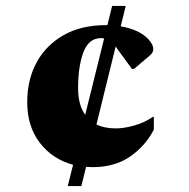

<svg xmlns="http://www.w3.org/2000/svg" viewBox="-20 -655 640 649"><path d="M209 -26 227 -98Q157 -117 114.5 -172.5Q72 -228 72 -309Q72 -386 104 -444.5Q136 -503 195.5 -536.5Q255 -570 337 -570Q340 -570 343 -570L359 -635H405L388 -566Q452 -555 483 -521Q498 -503 498 -491Q498 -484 496 -479Q494 -474 486 -467L433 -422H426L393 -467Q386 -476 381 -483.5Q376 -491 371 -498L306 -234Q334 -221 371 -221Q399 -221 433 -230.5Q467 -240 497 -260H500V-217Q472 -162 420 -126Q368 -90 293 -90Q282 -90 271 -91L255 -26ZM244 -357Q244 -300 268 -267L332 -525Q327 -526 321 -526Q280 -526 262 -478.5Q244 -431 244 -357Z"/></svg>

Font: Spectral ExtraBold
Style: Regular
Weight: 800
Designer: Jean-Baptiste Levee
Foundry: Production Type
Version: Version 2.001